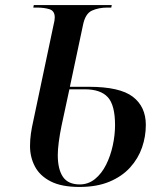

<svg xmlns="http://www.w3.org/2000/svg" viewBox="-20 -734 632 761"><path d="M295 7Q224 7 181 -15Q138 -37 118.5 -74Q99 -111 99 -155Q99 -180 102.5 -204.5Q106 -229 112 -255L192 -634Q197 -653 197 -665Q197 -691 176 -697.5Q155 -704 125 -704H112L114 -714H423L421 -704H406Q371 -704 344.5 -692Q318 -680 309 -635L257 -390H332Q455 -390 506.5 -350.5Q558 -311 558 -239Q558 -193 543 -149.5Q528 -106 496 -70.5Q464 -35 414 -14Q364 7 295 7ZM296 -3Q330 -3 356.5 -24.5Q383 -46 400.5 -81Q418 -116 427 -157.5Q436 -199 436 -238Q436 -317 407.5 -348.5Q379 -380 316 -380H255L224 -236Q217 -202 213 -171.5Q209 -141 209 -120Q209 -63 229.5 -33Q250 -3 296 -3Z"/></svg>

Font: Noto Serif Display Medium
Style: Italic
Weight: 500
Italic angle: -12°
Designer: Monotype Design Team
Foundry: Monotype Imaging Inc.
Version: Version 2.009